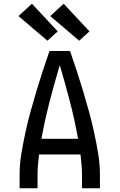

<svg xmlns="http://www.w3.org/2000/svg" viewBox="-20 -1008 640 1028"><path d="M85 0V-74Q85 -130 94.5 -186.5Q104 -243 116 -298.5Q128 -354 143 -409Q158 -464 174.5 -518.5Q191 -573 208.5 -627Q226 -681 245 -735H355Q374 -681 391.5 -627Q409 -573 425.5 -518.5Q442 -464 457 -409Q472 -354 484 -298.5Q496 -243 505.5 -186.5Q515 -130 515 -74V0H419V-74Q419 -100 416.5 -127Q414 -154 411 -181H189Q186 -154 183.5 -127Q181 -100 181 -74V0ZM202 -265H398Q380 -365 354.5 -463.5Q329 -562 300 -659Q271 -562 245.5 -463.5Q220 -365 202 -265ZM404 -790 249 -922 321 -988 459 -840ZM234 -790 79 -922 151 -988 289 -840Z"/></svg>

Font: Iosevka Curly Medium Extended
Style: Regular
Weight: 500
Width: 7
Monospace: yes
Designer: Belleve Invis
Foundry: Belleve Invis
Version: Version 11.1.0; ttfautohint (v1.8.3)